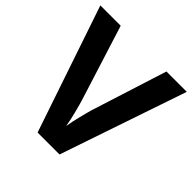

<svg xmlns="http://www.w3.org/2000/svg" viewBox="-186 -934 1021 1021"><g transform="rotate(45 325.0 -423.0)"><path d="M650 -780H497L362 -355C355 -332 331 -241 325 -198C319 -241 294 -333 287 -355L153 -780H0L242 -66H407Z"/></g></svg>

Font: Noto Sans Malayalam UI
Style: Bold
Weight: 700
Designer: Jelle Bosma - Monotype Design Team
Foundry: Monotype Imaging Inc.
Version: Version 2.104